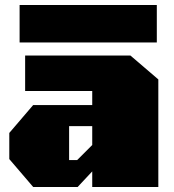

<svg xmlns="http://www.w3.org/2000/svg" viewBox="-20 -744 694 764"><path d="M58 -575V-724H604V-575ZM112 0 17 -111V-215L112 -326H347V-382H80V-523H499L610 -428V0H347V-62L289 0ZM255 -107H287L347 -167V-242H255Z"/></svg>

Font: Tomorrow ExtraBold
Style: Regular
Weight: 800
Designer: Tony de Marco, Monica Rizzolli
Foundry: Just in Type
Version: Version 2.002